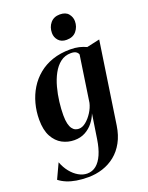

<svg xmlns="http://www.w3.org/2000/svg" viewBox="-185 -822 896 1162"><g transform="rotate(-20 263.0 -241.5)"><path d="M444.5 15Q435.5 75 411.2 119.2Q387 163.5 351 192.5Q315 221.5 270.5 236Q226 250.5 177 250.5Q135.5 250.5 101.5 244.8Q67.5 239 40.8 228Q14 217 -7 200.5L38 104Q51.5 140.5 74 168.5Q96.5 196.5 123.8 212Q151 227.5 178.5 227.5Q212 227.5 237 207Q262 186.5 279 147.8Q296 109 304.5 54L329 -105.5Q318 -76 296.8 -49Q275.5 -22 245 -5.5Q214.5 11 175 11Q133.5 11 97.2 -8.2Q61 -27.5 38.2 -69.2Q15.5 -111 15.5 -177.5Q15.5 -231 28.8 -280.8Q42 -330.5 68 -373Q94 -415.5 132.5 -447.2Q171 -479 222 -496.5Q273 -514 336 -514Q369 -514 393.8 -508Q418.5 -502 439.5 -492L523 -510.5ZM380.5 -465.5Q377.5 -476 366.5 -483.8Q355.5 -491.5 333.5 -491.5Q294 -491.5 265.2 -469.2Q236.5 -447 216.8 -410.5Q197 -374 185 -329.2Q173 -284.5 167.5 -238.8Q162 -193 162 -154Q162 -120.5 167.2 -99.2Q172.5 -78 181.2 -66Q190 -54 201 -49.2Q212 -44.5 223.5 -44.5Q246.5 -44.5 269.5 -63.2Q292.5 -82 311 -111Q329.5 -140 336.5 -170ZM338 -575.5Q304 -575.5 285.8 -596.2Q267.5 -617 267.5 -644.5Q267.5 -682.5 289.5 -708.5Q311.5 -734.5 350 -734.5Q388 -734.5 405.5 -712.8Q423 -691 423 -665Q423 -629 401.2 -602.2Q379.5 -575.5 338 -575.5Z"/></g></svg>

Font: Merriweather 144pt
Style: Bold Italic
Weight: 700
Italic angle: -7.8°
Version: Version 2.101